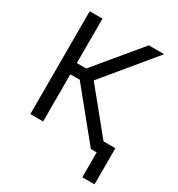

<svg xmlns="http://www.w3.org/2000/svg" viewBox="-203 -840 1062 1143"><g transform="rotate(30 328.0 -268.0)"><path d="M230.5 -324.2H166V0H78.1V-707H166V-401.4H230.5L484.4 -707H589.8L304.7 -362.3L599.6 0H494.1ZM618.2 170.9H534.2V-77.1H618.2Z"/></g></svg>

Font: Pretendard Std Variable
Style: Regular
Weight: 400
Designer: Base glyphs from Inter by Rasmus Andersson; Hangeul glyphs from Noto Sans CJK(Source Han Sans) by Jang Soo-young and Kan
Foundry: Kil Hyung-jin
Version: Version 1.309;Glyphs 3.2 (3225)